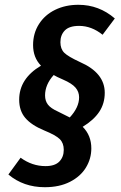

<svg xmlns="http://www.w3.org/2000/svg" viewBox="-20 -704 505 801"><path d="M417 -317Q417 -272 394 -237.5Q371 -203 325 -175Q361 -139 361 -85Q361 -42 338.5 -5Q316 32 272 54.5Q228 77 167 77Q78 77 15 24L66 -46Q114 -11 170 -11Q209 -11 227.5 -30Q246 -49 246 -79Q246 -107 229.5 -123.5Q213 -140 164 -160Q111 -182 85.5 -212Q60 -242 60 -288Q60 -376 151 -430Q118 -464 118 -516Q118 -565 142.5 -603.5Q167 -642 210 -663Q253 -684 307 -684Q393 -684 459 -627L408 -559Q362 -596 310 -596Q269 -596 250.5 -577Q232 -558 232 -528Q232 -500 248 -484Q264 -468 314 -445Q417 -400 417 -317ZM271 -214Q310 -256 310 -298Q310 -321 295 -338.5Q280 -356 243 -372Q215 -384 204 -391Q168 -351 168 -306Q168 -283 180 -267.5Q192 -252 221 -239Z"/></svg>

Font: Fira Sans Extra Condensed Medium
Style: Italic
Weight: 500
Width: 3
Italic angle: -8°
Designer: Carrois Corporate & Edenspiekermann AG
Foundry: Carrois Corporate GbR & Edenspiekermann AG
Version: Version 4.203